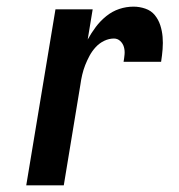

<svg xmlns="http://www.w3.org/2000/svg" viewBox="-20 -558 540 578"><path d="M59 0 147 -530H259L244 -439Q255 -459 268.5 -477Q282 -495 300 -509.5Q318 -524 339 -531Q360 -538 382 -538Q400 -538 417.5 -532Q435 -526 446 -512.5Q457 -499 462.5 -482Q468 -465 469.5 -447Q471 -429 469.5 -410Q468 -391 465 -372H352Q354 -383 355 -394.5Q356 -406 353 -416.5Q350 -427 342 -434.5Q334 -442 323 -442Q308 -442 293.5 -435Q279 -428 268 -416Q257 -404 249.5 -390Q242 -376 236.5 -362Q231 -348 227.5 -333Q224 -318 222 -303L172 0Z"/></svg>

Font: Iosevka Curly Oblique
Style: Bold
Weight: 700
Italic angle: -9°
Monospace: yes
Designer: Belleve Invis
Foundry: Belleve Invis
Version: Version 11.1.0; ttfautohint (v1.8.3)